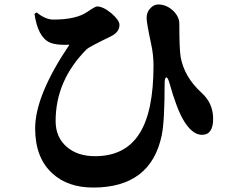

<svg xmlns="http://www.w3.org/2000/svg" viewBox="-20 -781 1040 863"><path d="M135 -719 145 -725Q184 -693 220 -693Q323 -693 373 -728Q408 -752 416 -752Q444 -752 481 -721Q517 -690 517 -669Q517 -636 477 -617Q380 -570 370 -560Q230 -420 230 -237Q230 -164 280 -121Q328 -79 407 -79Q543 -79 607 -181Q670 -280 670 -486Q670 -536 659 -585Q639 -678 639 -700Q639 -727 656 -744Q672 -762 695 -761Q730 -759 758 -733Q786 -706 786 -674Q786 -560 792 -525Q808 -435 886 -364Q938 -317 938 -247Q938 -175 888 -175Q845 -175 807 -237Q774 -291 741 -410Q734 -434 727 -433Q720 -431 720 -406Q720 -236 707 -173Q658 62 399 62Q284 62 215 -2Q138 -72 138 -204Q138 -352 292 -580Q233 -577 204 -590Q150 -614 135 -719Z"/></svg>

Font: Source Han Serif CN Heavy
Style: Regular
Weight: 900
Designer: Ryoko NISHIZUKA  (kana & ideographs); Frank Grießhammer (Latin, Greek & Cyrillic); Wenlong ZHANG  (bopomofo); Sandoll Co
Foundry: Adobe Systems Incorporated
Version: Version 1.000;PS 1;hotconv 16.6.53;makeotf.lib2.5.65590